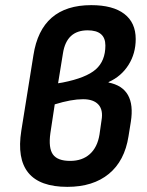

<svg xmlns="http://www.w3.org/2000/svg" viewBox="-20 -715 573 747"><path d="M242 12Q28 12 63 -207L110 -500Q140 -695 335 -695Q419 -695 463.5 -661Q508 -627 508 -563Q508 -507 480 -462.5Q452 -418 403 -396L402 -394Q510 -373 489 -241L480 -185Q465 -89 403.5 -38.5Q342 12 242 12ZM206 -391 224 -394Q315 -412 352.5 -445Q390 -478 390 -538Q390 -597 321 -597Q239 -597 225 -508ZM253 -89Q300 -89 329.5 -115.5Q359 -142 367 -191L375 -247Q382 -287 363 -308Q344 -329 303 -329Q258 -329 193 -309L176 -197Q168 -139 186 -114Q204 -89 253 -89Z"/></svg>

Font: Sofia Sans
Style: Bold Italic
Weight: 700
Italic angle: -9°
Designer: Botio Nikoltchev, Ani Petrova
Foundry: lettersoup
Version: Version 4.101; ttfautohint (v1.8.4.7-5d5b)